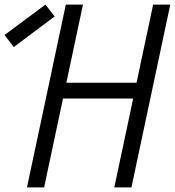

<svg xmlns="http://www.w3.org/2000/svg" viewBox="-112 -820 765 840"><path d="M388 0 558 -800H633L463 0ZM6 0 176 -800H251L81 0ZM117 -389 132 -458H531L516 -389ZM-52 -614 -92 -667 87 -800 127 -748Z"/></svg>

Font: Victor Mono
Style: Italic
Weight: 400
Italic angle: -12°
Monospace: yes
Designer: Rune Bjørnerås
Version: Version 1.561;gftools[0.9.30]